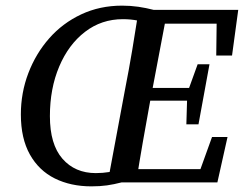

<svg xmlns="http://www.w3.org/2000/svg" viewBox="-20 -647 865 681"><path d="M411 0Q384 7 359.5 10.5Q335 14 304 14Q231 14 174.5 -14Q118 -42 86 -99Q54 -156 54 -241Q54 -318 80.5 -387.5Q107 -457 154.5 -511Q202 -565 268 -596Q334 -627 413 -627Q443 -627 470.5 -623Q498 -619 525 -612L514 -561Q493 -569 468.5 -574Q444 -579 416 -579Q340 -579 281.5 -534Q223 -489 190 -411Q157 -333 157 -235Q157 -135 201.5 -84Q246 -33 320 -33Q369 -33 417 -49ZM362 0 423 -327Q437 -398 449 -469.5Q461 -541 472 -612H574L512 -285Q499 -214 486.5 -142.5Q474 -71 463 0ZM410 0 419 -47H734L674 0L732 -161H787L751 0ZM465 -290 475 -335H677L669 -290ZM514 -563 524 -612H825L803 -450H747L749 -612L786 -563ZM641 -206 644 -308 647 -325 681 -419H723L684 -206Z"/></svg>

Font: Lisu Bosa SemiBold
Style: Italic
Weight: 600
Italic angle: -19°
Designer: David Morse, Annie Olsen, Victor Gaultney, Frank Grießhammer (Latin)
Foundry: SIL International
Version: Version 2.000